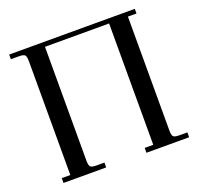

<svg xmlns="http://www.w3.org/2000/svg" viewBox="-123 -835 997 968"><g transform="rotate(-20 375.5 -351.0)"><path d="M22 -677V-702H696V-677H650V-66Q650 -41 657 -33.5Q664 -26 689 -26H732V0H503V-26H549V-677H205V-66Q205 -41 212 -33.5Q219 -26 244 -26H287V0H58V-26H104V-637Q104 -662 97 -669.5Q90 -677 65 -677Z"/></g></svg>

Font: Dihjauti
Style: Bold
Weight: 700
Designer: T. Christopher White
Version: Version 3.0.0